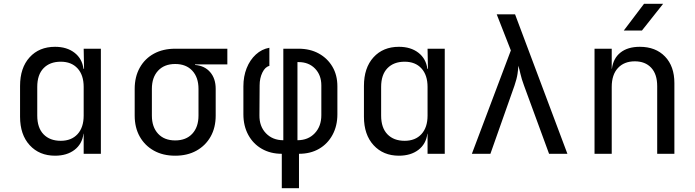

<svg xmlns="http://www.w3.org/2000/svg" viewBox="-20 -805 3640 1005"><path d="M268 10Q186 10 135.5 -45Q85 -100 85 -194V-355Q85 -450 135 -505Q185 -560 268 -560Q330 -560 370 -529Q410 -498 417 -445H420L418 -550H508V0H418V-105H417Q410 -51 370 -20.5Q330 10 268 10ZM298 -68Q354 -68 386 -103Q418 -138 418 -200V-350Q418 -412 386 -447Q354 -482 298 -482Q241 -482 208 -448Q175 -414 175 -350V-200Q175 -136 208 -102Q241 -68 298 -68Z M897 10Q833 10 785.5 -16.5Q738 -43 711.5 -90Q685 -137 685 -200V-340Q685 -403 711.5 -450.5Q738 -498 785.5 -524Q833 -550 897 -550H1170V-468H1001V-465Q1051 -461 1080 -427.5Q1109 -394 1109 -340V-200Q1109 -137 1082.5 -90Q1056 -43 1008.5 -16.5Q961 10 897 10ZM897 -70Q954 -70 986.5 -105Q1019 -140 1019 -200V-340Q1019 -400 986.5 -435Q954 -470 897 -470Q840 -470 807.5 -435Q775 -400 775 -340V-200Q775 -140 807.5 -105Q840 -70 897 -70Z M1455 180V0Q1396 0 1350.5 -26Q1305 -52 1279.5 -99Q1254 -146 1254 -207V-353Q1254 -405 1271 -448Q1288 -491 1319 -519.5Q1350 -548 1390 -555V-460Q1368 -455 1353.5 -425.5Q1339 -396 1339 -358L1338 -202Q1337 -144 1372 -107.5Q1407 -71 1463 -71V-550H1543Q1603 -550 1648.5 -525Q1694 -500 1720 -456Q1746 -412 1746 -353V-207Q1746 -146 1720.5 -99Q1695 -52 1650 -26Q1605 0 1545 0V180ZM1537 -71Q1593 -71 1627.5 -107.5Q1662 -144 1662 -202V-358Q1662 -412 1629 -446Q1596 -480 1543 -480H1537Z M2068 10Q1986 10 1935.5 -45Q1885 -100 1885 -194V-355Q1885 -450 1935 -505Q1985 -560 2068 -560Q2130 -560 2170 -529Q2210 -498 2217 -445H2220L2218 -550H2308V0H2218V-105H2217Q2210 -51 2170 -20.5Q2130 10 2068 10ZM2098 -68Q2154 -68 2186 -103Q2218 -138 2218 -200V-350Q2218 -412 2186 -447Q2154 -482 2098 -482Q2041 -482 2008 -448Q1975 -414 1975 -350V-200Q1975 -136 2008 -102Q2041 -68 2098 -68Z M2450 0 2654 -541 2580 -730H2676L2950 0H2854L2723 -357Q2710 -392 2704 -419Q2698 -446 2693 -461Q2693 -446 2689 -419Q2685 -392 2673 -357L2547 0Z M3092 0V-550H3182V-445H3183Q3190 -500 3228 -530Q3266 -560 3329 -560Q3412 -560 3461 -509Q3510 -458 3510 -370V0H3420V-354Q3420 -417 3388.5 -450.5Q3357 -484 3303 -484Q3247 -484 3214.5 -449Q3182 -414 3182 -350V0ZM3245 -645 3351 -785H3451L3340 -645Z"/></svg>

Font: JetBrainsMono NFM
Style: Regular
Weight: 400
Monospace: yes
Designer: Philipp Nurullin, Konstantin Bulenkov
Foundry: JetBrains
Version: Version 2.304; ttfautohint (v1.8.4.7-5d5b);Nerd Fonts 3.3.0